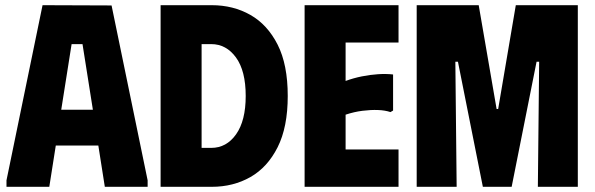

<svg xmlns="http://www.w3.org/2000/svg" viewBox="-20 -720 2293 740"><path d="M5 0V-25L144 -700L410 -699L549 -25V0H384L359 -159H195L170 0ZM216 -297H338L298 -550H256Z M796 -700H599V0H796Q879 0 945 -37.5Q1011 -75 1050 -152.5Q1089 -230 1089 -350Q1089 -471 1050 -548Q1011 -625 945 -662.5Q879 -700 796 -700ZM794 -150H757V-550H794Q852 -550 889.5 -498.5Q927 -447 927 -350Q927 -255 890 -202.5Q853 -150 794 -150Z M1516 -700V-556H1312V-408Q1342 -419 1374 -425.5Q1406 -432 1437 -434Q1468 -436 1495 -433V-294L1485 -288Q1464 -295 1436.5 -296Q1409 -297 1377 -293Q1345 -289 1312 -278V-144H1516V0H1154V-700Z M1586 0V-700H1825L1894 -300H1900L1968 -700H2207V0H2053L2058 -482H2048L1952 0H1841L1745 -482H1735L1740 0Z"/></svg>

Font: Phudu Light
Style: Bold
Weight: 700
Version: Version 1.005;gftools[0.9.23]